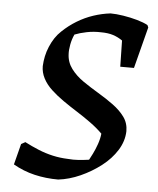

<svg xmlns="http://www.w3.org/2000/svg" viewBox="-50 -698 618 753"><g transform="rotate(5 259.5 -321.5)"><path d="M207 12Q158 12 113.5 1.5Q69 -9 29 -32L50 -114L66 -123Q93 -109 121 -97.5Q149 -86 178 -79.5Q207 -73 237 -72Q259 -70 279.5 -71.5Q300 -73 321 -76Q325 -83 334 -101Q343 -119 350.5 -140.5Q358 -162 360 -182Q339 -203 312 -222.5Q285 -242 256.5 -260Q228 -278 201.5 -296.5Q175 -315 153.5 -335Q132 -355 120 -378Q108 -401 108 -426Q109 -446 113 -465Q117 -484 125 -503Q133 -522 143.5 -538Q154 -554 168 -567Q194 -592 224.5 -610.5Q255 -629 288 -640Q321 -651 355 -655Q377 -655 405.5 -650.5Q434 -646 460.5 -638.5Q487 -631 503 -622L507 -613L465 -450H411L409 -553Q392 -565 372 -571.5Q352 -578 324 -578Q295 -579 268 -573.5Q241 -568 221 -560Q212 -541 208 -519Q204 -497 205 -482Q206 -450 225 -424.5Q244 -399 273 -379Q302 -359 334 -340Q366 -321 394 -300.5Q422 -280 439.5 -256Q457 -232 457 -200Q456 -161 433.5 -125Q411 -89 374 -60.5Q337 -32 293.5 -12.5Q250 7 207 12Z"/></g></svg>

Font: Labrada Medium
Style: Italic
Weight: 500
Italic angle: -7°
Designer: Mercedes Jáuregui
Foundry: Omnibus-Type Team
Version: Version 1.000